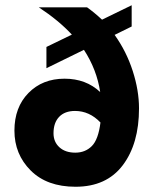

<svg xmlns="http://www.w3.org/2000/svg" viewBox="-20 -702 597 732"><path d="M510 -289Q510 -154 448 -72Q386 10 268 10Q159 10 97 -52Q35 -114 35 -204Q35 -293 88.5 -347.5Q142 -402 226 -402Q308 -402 362 -351Q349 -437 300 -512L157 -442V-523L254 -570Q204 -624 128 -674H312Q340 -654 369 -627L482 -682V-601L417 -569Q462 -506 486 -431.5Q510 -357 510 -289ZM363 -235Q321 -279 266 -279Q227 -279 205.5 -256.5Q184 -234 184 -194Q184 -161 206.5 -140.5Q229 -120 267 -120Q305 -120 330 -145Q355 -170 363 -235Z"/></svg>

Font: Hind Siliguri
Style: Bold
Weight: 700
Designer: Jyotish Sonowal
Foundry: Indian Type Foundry
Version: Version 1.001;PS 1.0;hotconv 1.0.86;makeotf.lib2.5.63406; tt